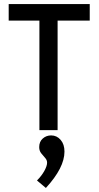

<svg xmlns="http://www.w3.org/2000/svg" viewBox="-20 -644 490 950"><path d="M175 0V-542H23V-624H424V-542H265V0ZM207 286 163 249Q186 226 199.5 201.5Q213 177 213 161Q213 148 203.5 137.5Q194 127 184 114.5Q174 102 174 84Q174 57 191.5 41.5Q209 26 233 26Q261 26 280 48Q299 70 299 106Q299 186 207 286Z"/></svg>

Font: Inconsolata SemiCondensed SemiBold
Style: Regular
Weight: 600
Width: 4
Monospace: yes
Designer: Raph Levien, Cyreal, Brenton Simpson
Foundry: Raph Levien, Cyreal, Google
Version: Version 3.001; ttfautohint (v1.8.2.53-6de2)